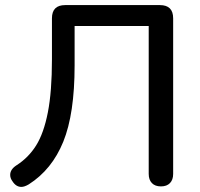

<svg xmlns="http://www.w3.org/2000/svg" viewBox="-20 -725 784 754"><path d="M564 -42V-623H273V-468Q273 -278 228.5 -168.5Q184 -59 93 -1Q76 9 64 9Q43 9 29 -13Q20 -25 20 -38Q20 -60 45 -76Q92 -106 122 -154Q152 -202 168 -284Q184 -366 184 -492V-653Q184 -705 236 -705H608Q660 -705 660 -653V-42Q660 -19 647.5 -6Q635 7 612 7Q589 7 576.5 -6Q564 -19 564 -42Z"/></svg>

Font: SN Pro
Style: Regular
Weight: 400
Designer: Tobias Whetton
Foundry: Supernotes
Version: Version 1.003